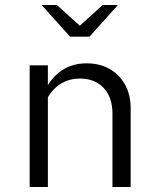

<svg xmlns="http://www.w3.org/2000/svg" viewBox="-20 -750 640 770"><path d="M99 0V-488H172V-409Q228 -496 327 -496Q380 -496 419.5 -473.5Q459 -451 481.5 -410.5Q504 -370 504 -316V0H431V-295Q431 -360 395.5 -397.5Q360 -435 300 -435Q260 -435 227 -416Q194 -397 172 -360V0ZM261 -603 147 -730H208L300 -647L392 -730H453L339 -603Z"/></svg>

Font: Red Hat Mono
Style: Regular
Weight: 400
Designer: Pentagram, MCKL
Foundry: Pentagram, MCKL
Version: Version 1.023